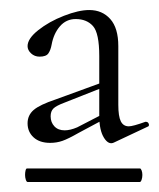

<svg xmlns="http://www.w3.org/2000/svg" viewBox="-20 -650 318 383"><path d="M30 -301Q30 -306 31 -310Q32 -314 34 -314H259Q261 -314 262.5 -310Q264 -306 264 -301Q264 -296 262.5 -291.5Q261 -287 259 -287H35Q33 -287 31.5 -291.5Q30 -296 30 -301ZM178 -419V-538Q178 -584 165.5 -598Q153 -612 131 -612Q112 -612 99.5 -597.5Q87 -583 83 -561Q81 -550 76.5 -543.5Q72 -537 59 -537Q49 -537 42 -543.5Q35 -550 35 -558Q35 -573 56.5 -590Q78 -607 107.5 -618.5Q137 -630 158 -630Q184 -630 200 -612Q216 -594 216 -558V-441Q216 -418 221 -408Q226 -398 237 -398Q245 -398 270 -407H271Q275 -407 276.5 -403.5Q278 -400 276 -398L208 -366Q197 -360 187.5 -375Q178 -390 178 -419ZM35 -404Q35 -420 47 -430.5Q59 -441 92 -452L188 -487L189 -477L108 -445Q92 -439 86.5 -433.5Q81 -428 81 -418Q81 -406 88.5 -398Q96 -390 109 -390Q120 -390 134 -396L194 -427L195 -416L137 -385Q116 -373 104.5 -369Q93 -365 80 -365Q59 -365 47 -376Q35 -387 35 -404Z"/></svg>

Font: Cormorant SC
Style: Regular
Weight: 400
Designer: Christian Thalmann (Catharsis Fonts)
Foundry: Catharsis Fonts
Version: Version 4.000